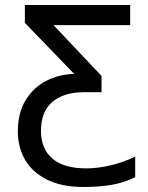

<svg xmlns="http://www.w3.org/2000/svg" viewBox="-20 -734 590 764"><path d="M51 -211Q51 -284 81.5 -334.5Q112 -385 162.5 -411.5Q213 -438 275 -440L79 -643V-714H498V-634H193L384 -432V-367H312Q235 -367 189 -329Q143 -291 143 -213Q143 -142 188.5 -103Q234 -64 323 -64Q370 -64 422 -76.5Q474 -89 518 -111V-29Q477 -8 427 1Q377 10 312 10Q224 10 165.5 -20Q107 -50 79 -99.5Q51 -149 51 -211Z"/></svg>

Font: Noto Sans Display
Style: Regular
Weight: 400
Designer: Monotype Design team
Foundry: Monotype Imaging Inc.
Version: Version 1.000